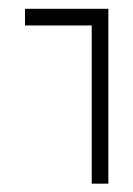

<svg xmlns="http://www.w3.org/2000/svg" viewBox="-20 -441 319 461"><path d="M40 -420.9Q40 -419.9 40 -420.9Q40 -420.9 40 -419.9Q40 -419.9 40 -419.9Q89.8 -419.9 240.2 -419.9Q240.2 -315.4 240.2 0Q230.5 0 200.2 0Q200.2 -94.7 200.2 -379.9Q160.2 -379.9 40 -379.9Q40 -389.6 40 -420.9Z"/></svg>

Font: Cataluna 
Style: Lite
Weight: 400
Version: Version 1.0